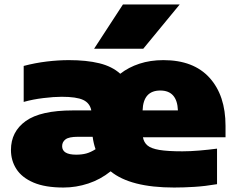

<svg xmlns="http://www.w3.org/2000/svg" viewBox="-20 -828 1057 859"><path d="M264 11Q182 11 130 -11.2Q78 -33.5 53.5 -71.5Q29 -109.5 29 -157Q29 -239 95.2 -286.5Q161.5 -334 306 -334H388.5Q382 -367 352 -381Q322 -395 256 -395Q221 -395 173.8 -389.2Q126.5 -383.5 86 -372V-533Q137 -546.5 189.2 -552.8Q241.5 -559 288 -559Q367 -559 424.2 -545Q481.5 -531 518 -498Q555 -527 603.8 -543Q652.5 -559 711 -559Q846 -559 917.5 -480Q989 -401 989 -265V-214H619.5Q623.5 -191 639.8 -177.2Q656 -163.5 693 -157.2Q730 -151 796 -151Q830.5 -151 872 -154.5Q913.5 -158 951 -163V-4Q898 5 850 8Q802 11 759 11Q563.5 11 475 -61.5Q429.5 -25 375 -7Q320.5 11 264 11ZM697 -423Q621 -423 618 -334H776Q772.5 -423 697 -423ZM321 -136Q345.5 -136 365.5 -141.2Q385.5 -146.5 407.5 -160.5Q398.5 -186 394.5 -216H328Q288.5 -216 273.2 -204.5Q258 -193 258 -174Q258 -136 321 -136ZM401 -610 530 -808H784L621 -610Z"/></svg>

Font: Encode Sans Expanded Expanded Black
Style: Regular
Weight: 900
Width: 7
Designer: Multiple Designers
Foundry: Impallari Type
Version: Version 3.000; ttfautohint (v1.8.3) -l 8 -r 50 -G 200 -x 14 